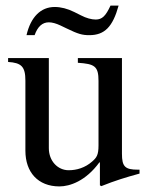

<svg xmlns="http://www.w3.org/2000/svg" viewBox="-20 -658 540 688"><path d="M376 -638C359 -601 346 -588 323 -588C308 -588 289 -593 270 -603L246 -615C222 -627 198 -633 176 -633C126 -633 90 -597 75 -532H104C115 -563 132 -578 155 -578C167 -578 181 -574 196 -567L219 -556C260 -536 275 -532 300 -532C355 -532 384 -562 405 -638ZM480 -50H474C428 -50 417 -61 417 -107V-450H259V-433C319 -429 333 -421 333 -368V-137C333 -102 326 -93 310 -79C285 -57 255 -48 226 -48C187 -48 155 -81 155 -127V-450H9V-436C57 -433 71 -419 71 -369V-118C71 -41 116 10 193 10C230 10 287 -9 336 -76H338V6L343 9C393 -11 429 -22 480 -36Z"/></svg>

Font: STIXGeneral
Style: Regular
Weight: 400
Designer: MicroPress Inc., with final additions and corrections provided by Coen Hoffman, Elsevier (retired)
Version: Version 1.1.0